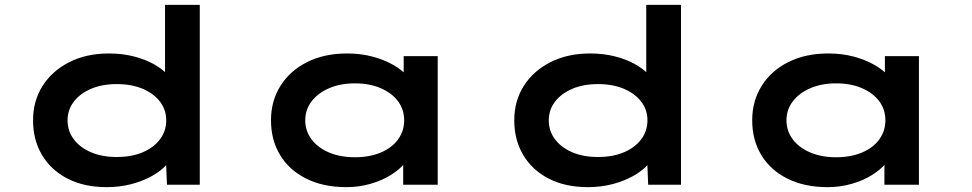

<svg xmlns="http://www.w3.org/2000/svg" viewBox="-20 -760 4000 790"><path d="M419 10Q326 10 258 -25Q190 -60 153 -122Q116 -184 116 -265Q116 -345 155.5 -407Q195 -469 265.5 -504.5Q336 -540 428 -540Q484 -540 532 -527.5Q580 -515 615.5 -494.5Q651 -474 672 -450Q693 -426 695 -402L659 -395V-740H802V0H667L661 -142L689 -131Q687 -107 665 -82Q643 -57 605.5 -36Q568 -15 520.5 -2.5Q473 10 419 10ZM460 -114Q522 -114 567.5 -133.5Q613 -153 638.5 -187Q664 -221 664 -265Q664 -308 638.5 -341.5Q613 -375 567.5 -394.5Q522 -414 460 -414Q400 -414 354.5 -394.5Q309 -375 283.5 -341.5Q258 -308 258 -265Q258 -221 283.5 -187Q309 -153 354.5 -133.5Q400 -114 460 -114Z M1405 10Q1310 10 1240 -25Q1170 -60 1132.5 -122Q1095 -184 1095 -265Q1095 -345 1134.5 -407.5Q1174 -470 1244.5 -505Q1315 -540 1408 -540Q1465 -540 1513 -527Q1561 -514 1597 -493.5Q1633 -473 1654 -449.5Q1675 -426 1678 -405L1641 -400V-529H1781V0H1639V-147L1667 -135Q1665 -111 1643.5 -86Q1622 -61 1586.5 -39Q1551 -17 1504 -3.5Q1457 10 1405 10ZM1440 -113Q1501 -113 1547 -132.5Q1593 -152 1618 -186.5Q1643 -221 1643 -265Q1643 -309 1618 -343Q1593 -377 1547 -397Q1501 -417 1440 -417Q1380 -417 1334 -397Q1288 -377 1262 -343Q1236 -309 1236 -265Q1236 -221 1262 -186.5Q1288 -152 1334 -132.5Q1380 -113 1440 -113Z M2399 10Q2306 10 2238 -25Q2170 -60 2133 -122Q2096 -184 2096 -265Q2096 -345 2135.5 -407Q2175 -469 2245.5 -504.5Q2316 -540 2408 -540Q2464 -540 2512 -527.5Q2560 -515 2595.5 -494.5Q2631 -474 2652 -450Q2673 -426 2675 -402L2639 -395V-740H2782V0H2647L2641 -142L2669 -131Q2667 -107 2645 -82Q2623 -57 2585.5 -36Q2548 -15 2500.5 -2.5Q2453 10 2399 10ZM2440 -114Q2502 -114 2547.5 -133.5Q2593 -153 2618.5 -187Q2644 -221 2644 -265Q2644 -308 2618.5 -341.5Q2593 -375 2547.5 -394.5Q2502 -414 2440 -414Q2380 -414 2334.5 -394.5Q2289 -375 2263.5 -341.5Q2238 -308 2238 -265Q2238 -221 2263.5 -187Q2289 -153 2334.5 -133.5Q2380 -114 2440 -114Z M3385 10Q3290 10 3220 -25Q3150 -60 3112.5 -122Q3075 -184 3075 -265Q3075 -345 3114.5 -407.5Q3154 -470 3224.5 -505Q3295 -540 3388 -540Q3445 -540 3493 -527Q3541 -514 3577 -493.5Q3613 -473 3634 -449.5Q3655 -426 3658 -405L3621 -400V-529H3761V0H3619V-147L3647 -135Q3645 -111 3623.5 -86Q3602 -61 3566.5 -39Q3531 -17 3484 -3.5Q3437 10 3385 10ZM3420 -113Q3481 -113 3527 -132.5Q3573 -152 3598 -186.5Q3623 -221 3623 -265Q3623 -309 3598 -343Q3573 -377 3527 -397Q3481 -417 3420 -417Q3360 -417 3314 -397Q3268 -377 3242 -343Q3216 -309 3216 -265Q3216 -221 3242 -186.5Q3268 -152 3314 -132.5Q3360 -113 3420 -113Z"/></svg>

Font: Lexend Zetta SemiBold
Style: Regular
Weight: 600
Designer: Bonnie Shaver-Troup, Thomas Jockin
Foundry: Lexend
Version: Version 1.007